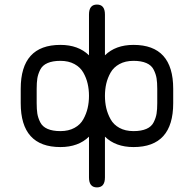

<svg xmlns="http://www.w3.org/2000/svg" viewBox="-20 -648 854 846"><path d="M672.9 -193.4V-256.8Q672.9 -284.2 669.9 -302.7Q667 -321.3 657.2 -340.8Q647.5 -360.4 625 -370.1Q602.5 -379.9 568.4 -379.9Q532.2 -379.9 506.3 -365.7Q480.5 -351.6 467.3 -328.1Q454.1 -304.7 448.2 -279.3Q442.4 -253.9 442.4 -225.6Q442.4 -197.3 448.2 -171.9Q454.1 -146.5 467.3 -122.6Q480.5 -98.6 506.3 -84.5Q532.2 -70.3 568.4 -70.3Q602.5 -70.3 625 -80.1Q647.5 -89.8 657.2 -109.4Q667 -128.9 669.9 -147.5Q672.9 -166 672.9 -193.4ZM141.6 -193.4Q141.6 -166 144.5 -147.5Q147.5 -128.9 157.2 -109.4Q167 -89.8 189.5 -80.1Q211.9 -70.3 246.1 -70.3Q282.2 -70.3 308.1 -84.5Q334 -98.6 347.2 -122.6Q360.4 -146.5 366.2 -171.9Q372.1 -197.3 372.1 -225.6Q372.1 -253.9 366.2 -279.3Q360.4 -304.7 347.2 -328.1Q334 -351.6 308.1 -365.7Q282.2 -379.9 246.1 -379.9Q211.9 -379.9 189.5 -370.1Q167 -360.4 157.2 -340.8Q147.5 -321.3 144.5 -302.7Q141.6 -284.2 141.6 -256.8ZM442.4 133.8Q442.4 177.7 407.2 177.7Q372.1 177.7 372.1 133.8V-45.9Q325.2 0 246.1 0Q71.3 0 71.3 -193.4V-256.8Q71.3 -450.2 246.1 -450.2Q325.2 -450.2 372.1 -404.3V-584Q372.1 -627.9 407.2 -627.9Q442.4 -627.9 442.4 -584V-404.3Q489.3 -450.2 568.4 -450.2Q743.2 -450.2 743.2 -256.8V-193.4Q743.2 0 568.4 0Q489.3 0 442.4 -45.9Z"/></svg>

Font: Jura
Style: DemiBold
Weight: 600
Version: Version 2.4